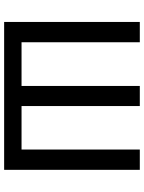

<svg xmlns="http://www.w3.org/2000/svg" viewBox="96 -791 695 927"><g transform="rotate(90 443.5 -327.5)"><path d="M86 0V-655H184V-84H395V-655H492V-84H702V-655H800V0Z"/></g></svg>

Font: Source Sans 3 Medium
Style: Regular
Weight: 500
Designer: Paul D. Hunt
Foundry: Adobe
Version: Version 3.052;hotconv 1.1.0;makeotfexe 2.6.0